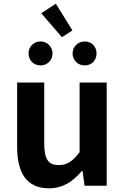

<svg xmlns="http://www.w3.org/2000/svg" viewBox="-20 -1008 677 1042"><path d="M245 14C322 14 376 -23 424 -80H428L439 0H559V-560H412V-182C374 -132 344 -112 298 -112C244 -112 220 -142 220 -229V-560H73V-210C73 -70 125 14 245 14ZM316 -806 373 -843 283 -988 204 -936ZM200 -653C237 -653 265 -681 265 -718C265 -754 237 -783 200 -783C162 -783 135 -754 135 -718C135 -681 162 -653 200 -653ZM440 -653C478 -653 504 -681 504 -718C504 -754 478 -783 440 -783C402 -783 374 -754 374 -718C374 -681 402 -653 440 -653Z"/></svg>

Font: Noto Sans Mono CJK JP Bold
Style: Regular
Weight: 700
Designer: Ryoko NISHIZUKA (kana & ideographs); Paul D. Hunt (Latin, Greek & Cyrillic); Wenlong ZHANG (bopomofo); Sandoll Communica
Foundry: Adobe Systems Incorporated
Version: Version 1.004;PS 1.004;hotconv 1.0.82;makeotf.lib2.5.63406